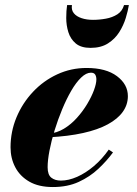

<svg xmlns="http://www.w3.org/2000/svg" viewBox="-20 -744 552 774"><path d="M193 10Q136 10 98.2 -11.8Q60.5 -33.5 41.5 -69.8Q22.5 -106 22.5 -150Q22.5 -213.5 46.5 -271Q70.5 -328.5 112.8 -373.5Q155 -418.5 210.5 -444.2Q266 -470 329 -470Q407.5 -470 451.5 -437Q495.5 -404 495.5 -356.5Q495.5 -322 475 -293.2Q454.5 -264.5 414.5 -242.8Q374.5 -221 315 -207.8Q255.5 -194.5 176.5 -190.5V-205.5Q208.5 -207.5 237.5 -225Q266.5 -242.5 290.2 -269Q314 -295.5 331.5 -324.8Q349 -354 358.8 -380.5Q368.5 -407 368.5 -424Q368.5 -435.5 363.8 -443.2Q359 -451 346.5 -451Q327.5 -451 307 -431.2Q286.5 -411.5 267 -377.8Q247.5 -344 230.5 -303Q213.5 -262 200.2 -219Q187 -176 179.5 -137Q172 -98 172 -70Q172 -39.5 186.8 -27.8Q201.5 -16 225.5 -16Q256.5 -16 291 -31.2Q325.5 -46.5 358.5 -74.5Q391.5 -102.5 418.5 -141L435.5 -129.5Q410.5 -95.5 376.5 -63.5Q342.5 -31.5 297.5 -10.8Q252.5 10 193 10ZM345 -551Q306.5 -551 285.2 -569Q264 -587 255.5 -614.5Q247 -642 247 -671.5Q247 -701 250.5 -723.5H270Q267 -703.5 277.8 -690.5Q288.5 -677.5 308.8 -670.8Q329 -664 355 -664Q381 -664 407 -668.8Q433 -673.5 453 -686.2Q473 -699 480 -723.5H499.5Q496 -701 487 -671.5Q478 -642 460.8 -614.5Q443.5 -587 415.2 -569Q387 -551 345 -551Z"/></svg>

Font: Bodoni Moda 11pt ExtraBold
Style: Italic
Weight: 800
Italic angle: -13°
Version: Version 2.004